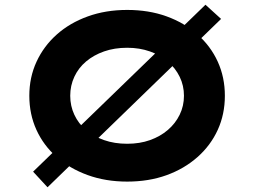

<svg xmlns="http://www.w3.org/2000/svg" viewBox="-20 -758 1077 812"><path d="M181 34 120 -32 849 -738 915 -678ZM518 10Q427 10 351 -17.5Q275 -45 219.5 -94Q164 -143 134 -209Q104 -275 104 -353Q104 -431 134.5 -497Q165 -563 220 -612Q275 -661 351 -688.5Q427 -716 518 -716Q609 -716 684 -689Q759 -662 815 -612.5Q871 -563 901 -497Q931 -431 931 -353Q931 -275 901 -209Q871 -143 815 -93.5Q759 -44 684 -17Q609 10 518 10ZM518 -150Q571 -150 614.5 -165.5Q658 -181 690 -208.5Q722 -236 740 -273Q758 -310 758 -353Q758 -396 740 -433Q722 -470 690 -497.5Q658 -525 614 -540.5Q570 -556 518 -556Q464 -556 420 -540.5Q376 -525 344 -498Q312 -471 294.5 -433.5Q277 -396 277 -353Q277 -310 294.5 -272.5Q312 -235 344 -208Q376 -181 420 -165.5Q464 -150 518 -150Z"/></svg>

Font: Lexend Mega
Style: Bold
Weight: 700
Version: Version 1.007